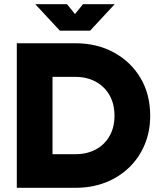

<svg xmlns="http://www.w3.org/2000/svg" viewBox="-20 -894 765 914"><path d="M60 -688H230V0H60ZM190 -160H340Q393 -160 435 -182Q477 -204 501 -245.5Q525 -287 525 -343Q525 -400 501 -441.5Q477 -483 435 -505.5Q393 -528 340 -528H190V-688H340Q442 -688 522.5 -644Q603 -600 649 -522.5Q695 -445 695 -343Q695 -268 668.5 -205Q642 -142 594 -96Q546 -50 481.5 -25Q417 0 340 0H190ZM409 -748H265L148 -874H299L337 -827L375 -874H526Z"/></svg>

Font: Roundo Variable
Style: Regular
Weight: 200
Designer: Shiva Nallaperumal
Foundry: Indian Type Foundry
Version: Version 2.000